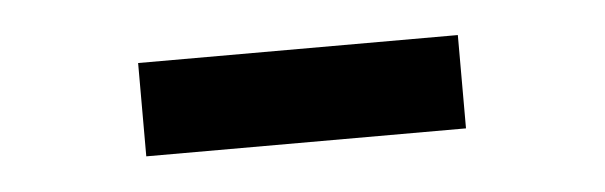

<svg xmlns="http://www.w3.org/2000/svg" viewBox="-24 -728 520 165"><g transform="rotate(-5 235.5 -645.5)"><path d="M97.7 -686H373.5V-605.5H97.7Z"/></g></svg>

Font: Proza Libre
Style: Medium
Weight: 500
Designer: Jasper de Waard
Foundry: Jasper de Waard
Version: Version 1.000; ttfautohint (v1.4.1.8-43bc)